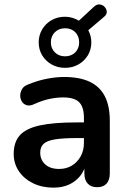

<svg xmlns="http://www.w3.org/2000/svg" viewBox="-20 -853 587 883"><path d="M226 10Q173 10 131.5 -10.5Q90 -31 66.5 -66Q43 -101 43 -145Q43 -199 71 -230.5Q99 -262 162 -276Q225 -290 331 -290H381V-218H332Q270 -218 233 -212Q196 -206 180.5 -191.5Q165 -177 165 -151Q165 -118 188 -97Q211 -76 252 -76Q285 -76 310.5 -91.5Q336 -107 351 -134Q366 -161 366 -196V-311Q366 -361 344 -383Q322 -405 270 -405Q241 -405 207.5 -398Q174 -391 137 -374Q118 -365 103.5 -369Q89 -373 81 -385.5Q73 -398 73 -413Q73 -428 81 -442.5Q89 -457 108 -464Q154 -483 196.5 -491Q239 -499 274 -499Q346 -499 392.5 -477Q439 -455 462 -410.5Q485 -366 485 -296V-56Q485 -25 470 -8.5Q455 8 427 8Q399 8 383.5 -8.5Q368 -25 368 -56V-104H376Q369 -69 348.5 -43.5Q328 -18 297 -4Q266 10 226 10ZM279 -541Q245 -541 217.5 -556.5Q190 -572 174 -598.5Q158 -625 158 -658Q158 -691 174 -718Q190 -745 217.5 -760.5Q245 -776 279 -776Q297 -776 313 -771Q329 -766 343 -758L412 -822Q425 -834 438.5 -832.5Q452 -831 461 -821.5Q470 -812 471 -799.5Q472 -787 459 -776L386 -714Q400 -688 400 -658Q400 -625 384 -598.5Q368 -572 340.5 -556.5Q313 -541 279 -541ZM279 -594Q308 -594 326 -612Q344 -630 344 -658Q344 -687 326 -705Q308 -723 279 -723Q251 -723 232.5 -705Q214 -687 214 -658Q214 -630 232.5 -612Q251 -594 279 -594Z"/></svg>

Font: Nunito ExtraLight
Style: Regular
Weight: 200
Designer: Vernon Adams
Foundry: Vernon Adams
Version: Version 3.602